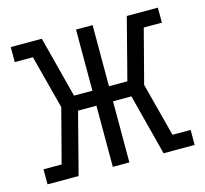

<svg xmlns="http://www.w3.org/2000/svg" viewBox="-83 -623 766 716"><g transform="rotate(-15 300.0 -265.0)"><path d="M16 0V-58H86L140 -265L86 -472H16V-530H136L197 -294H268V-530H332V-294H403L464 -530H584V-472H514L460 -265L514 -58H584V0H464L403 -236H332V0H268V-236H197L136 0Z"/></g></svg>

Font: Iosevka Slab Light Extended
Style: Regular
Weight: 300
Width: 7
Monospace: yes
Designer: Belleve Invis
Foundry: Belleve Invis
Version: Version 11.1.0; ttfautohint (v1.8.3)